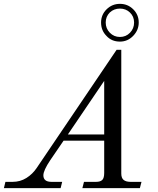

<svg xmlns="http://www.w3.org/2000/svg" viewBox="-64 -968 811 988"><path d="M472.2 -551.8 285.2 -275.9H472.2ZM248 0H-43.9L-36.1 -32.2H1Q40 -32.2 72 -52.2Q104 -72.3 125 -104L536.1 -711.9H560.1V-75.2Q560.1 -51.8 572.3 -42Q584.5 -32.2 607.9 -32.2H664.1L655.8 0H359.9L368.2 -32.2H430.2Q452.1 -32.2 462.2 -42Q472.2 -51.8 472.2 -78.1V-244.1H263.2L194.8 -144Q159.2 -90.8 159.2 -65.9Q159.2 -32.2 201.2 -32.2H255.9ZM483.9 -783.2Q456.1 -811 456.1 -852.1Q456.1 -892.1 484.6 -920.2Q513.2 -948.2 553.2 -948.2Q593.3 -948.2 621.6 -920.2Q649.9 -892.1 649.9 -852.1Q649.9 -813 621.3 -783.4Q592.8 -753.9 553.2 -753.9Q510.3 -753.9 483.9 -783.2ZM501 -903.8Q480 -882.8 480 -852.1Q480 -821.3 501.2 -799.6Q522.5 -777.8 553.2 -777.8Q584 -777.8 605 -799.6Q626 -821.3 626 -852.1Q626 -882.8 605 -903.3Q584 -923.8 553.2 -923.8Q522.5 -923.8 501 -903.8Z"/></svg>

Font: Flanker Steampunk
Style: Italic
Weight: 400
Italic angle: -12°
Designer: Alexey Kryukov, Leonardo Di Lena
Foundry: Alexey Kryukov, Leonardo Di Lena
Version: 1.210